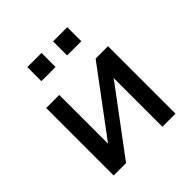

<svg xmlns="http://www.w3.org/2000/svg" viewBox="-189 -846 986 986"><g transform="rotate(-45 303.5 -353.5)"><path d="M79 0V-490H174V-109H154L438 -490H528V0H433V-382H454L169 0ZM346 -605V-707H449V-605ZM159 -605V-707H262V-605Z"/></g></svg>

Font: Nunito Sans 11pt SemiBold
Style: Regular
Weight: 600
Version: Version 3.101;gftools[0.9.27]